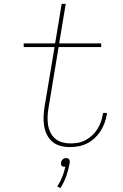

<svg xmlns="http://www.w3.org/2000/svg" viewBox="-20 -755 640 996"><path d="M342 8Q317 8 293 1.5Q269 -5 251.5 -20Q234 -35 223.5 -56Q213 -77 209 -101.5Q205 -126 206 -151Q207 -176 211 -200L263 -511H103V-530H266L300 -735H321L287 -530H505V-511H284L232 -197Q228 -175 227 -153Q226 -131 229 -109.5Q232 -88 241 -69Q250 -50 265.5 -36.5Q281 -23 302 -17Q323 -11 345 -11Q365 -11 385 -14.5Q405 -18 423.5 -28Q442 -38 458 -52.5Q474 -67 485 -85Q496 -103 503 -122Q510 -141 513 -161Q514 -163 514 -165Q514 -167 514 -169H535Q535 -167 534.5 -165Q534 -163 534 -161Q530 -138 522 -116Q514 -94 501 -74Q488 -54 470 -37.5Q452 -21 430.5 -10.5Q409 0 386.5 4Q364 8 342 8ZM293 221 277 212Q293 188 303 162.5Q313 137 319 110Q318 110 317 110Q316 110 315 110Q311 110 306.5 109Q302 108 299.5 104.5Q297 101 296.5 96.5Q296 92 297 88Q297 83 299.5 79Q302 75 305.5 71.5Q309 68 313.5 66.5Q318 65 323 65Q327 65 331.5 66.5Q336 68 338.5 71.5Q341 75 341.5 79Q342 83 342 88Q336 123 324.5 156.5Q313 190 293 221Z"/></svg>

Font: Iosevka Curly ThExObl
Style: Regular
Weight: 100
Width: 7
Italic angle: -9°
Monospace: yes
Designer: Belleve Invis
Foundry: Belleve Invis
Version: Version 11.1.0; ttfautohint (v1.8.3)